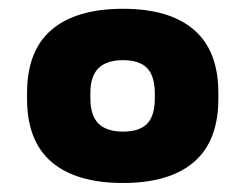

<svg xmlns="http://www.w3.org/2000/svg" viewBox="-20 -512 544 426"><path d="M253 -220Q217 -220 198.8 -237.5Q180.5 -255 180.5 -294.5V-305Q180.5 -343.5 198.8 -361Q217 -378.5 253 -378.5Q289.5 -378.5 306.5 -360.8Q323.5 -343 323.5 -304.5V-294Q323.5 -255 306.5 -237.5Q289.5 -220 253 -220ZM253 -106Q356 -106 410.2 -152.5Q464.5 -199 464.5 -293V-305.5Q464.5 -399.5 410.2 -446Q356 -492.5 253 -492.5Q149 -492.5 94.5 -446Q40 -399.5 40 -305.5V-293Q40 -199 94.5 -152.5Q149 -106 253 -106Z"/></svg>

Font: Anek Devanagari Medium
Style: Bold
Weight: 700
Version: Version 1.003